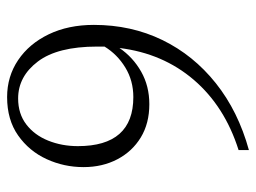

<svg xmlns="http://www.w3.org/2000/svg" viewBox="-110 -470 720 540"><g transform="rotate(-90 250.0 -200.0)"><path d="M98 140V111Q221 72 295.5 -15Q370 -102 385 -224Q359 -186 318.5 -163Q278 -140 227 -140Q173 -140 133.5 -164Q94 -188 72 -230Q50 -272 50 -325Q50 -380 72.5 -429Q95 -478 139 -509Q183 -540 247 -540Q305 -540 351 -509Q397 -478 423.5 -423Q450 -368 450 -296Q450 -191 407.5 -103.5Q365 -16 286 47Q207 110 98 140ZM109 -341Q109 -185 247 -185Q293 -185 330 -207.5Q367 -230 389 -266Q389 -276 389 -287Q389 -398 347 -453.5Q305 -509 243 -509Q200 -509 170 -486Q140 -463 124.5 -424.5Q109 -386 109 -341Z"/></g></svg>

Font: Spectral SC ExtraLight
Style: Regular
Weight: 275
Designer: Jean-Baptiste Levee
Foundry: Production Type
Version: Version 2.001